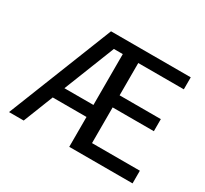

<svg xmlns="http://www.w3.org/2000/svg" viewBox="-141 -899 1175 1103"><g transform="rotate(30 446.0 -347.5)"><path d="M28.8 0 304.2 -694.8H833V-615.2H530.8V-400.9H804.2V-320.8H530.8V-84H848.1V0H428.2V-198.2H204.1L126 0ZM235.8 -277.8H428.2V-615.2H369.1Z"/></g></svg>

Font: CMU Bright
Style: SemiBold
Weight: 600
Version: Version 0.7.0